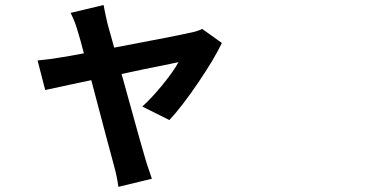

<svg xmlns="http://www.w3.org/2000/svg" viewBox="-20 -640 1540 761"><path d="M449.2 100.6Q444.3 61.5 431.6 15.6Q412.1 -54.7 341.8 -322.3Q310.5 -315.4 253.9 -303.7Q176.8 -287.1 159.2 -283.2L128.9 -400.4Q181.6 -405.3 218.8 -412.1Q252 -417 312.5 -428.7Q297.9 -485.4 287.1 -519.5Q277.3 -554.7 259.8 -588.9L390.6 -620.1Q394.5 -596.7 406.2 -545.9L432.6 -451.2Q680.7 -498 731.4 -509.8Q759.8 -514.6 781.2 -525.4L859.4 -469.7Q828.1 -404.3 765.6 -312.5Q702.1 -218.8 651.4 -164.1L543.9 -217.8Q581.1 -251 624.5 -304.2Q668 -357.4 687.5 -393.6Q681.6 -392.6 659.2 -387.7Q542 -364.3 461.9 -346.7Q470.7 -314.5 489.3 -248Q543.9 -49.8 555.7 -11.7Q557.6 -5.9 562.5 10.7Q577.1 54.7 582 68.4Z"/></svg>

Font: Bpmf GenYo Gothic B
Style: B
Weight: 700
Foundry: But Ko
Version: Version 1.320